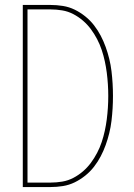

<svg xmlns="http://www.w3.org/2000/svg" viewBox="-20 -755 540 775"><path d="M72 0V-735H184Q209 -735 234 -731Q259 -727 281.5 -716Q304 -705 324 -689Q344 -673 359.5 -653Q375 -633 386.5 -611Q398 -589 406.5 -565.5Q415 -542 421 -517.5Q427 -493 430 -468Q433 -443 434.5 -418Q436 -393 436 -368Q436 -342 434.5 -317Q433 -292 430 -267Q427 -242 421 -217.5Q415 -193 406.5 -169.5Q398 -146 386.5 -124Q375 -102 359.5 -82Q344 -62 324 -46Q304 -30 281.5 -19Q259 -8 234 -4Q209 0 184 0ZM91 -18H184Q208 -18 231.5 -22Q255 -26 276 -37Q297 -48 315 -63.5Q333 -79 347 -98Q361 -117 372 -138Q383 -159 390.5 -181.5Q398 -204 403 -227Q408 -250 411 -273.5Q414 -297 415.5 -320.5Q417 -344 417 -368Q417 -391 415.5 -414.5Q414 -438 411 -461.5Q408 -485 403 -508Q398 -531 390.5 -553.5Q383 -576 372 -597Q361 -618 347 -637Q333 -656 315 -671.5Q297 -687 276 -698Q255 -709 231.5 -713Q208 -717 184 -717H91Z"/></svg>

Font: Zed Mono Thin
Style: Regular
Weight: 100
Monospace: yes
Designer: Belleve Invis
Foundry: Belleve Invis
Version: Version 1.0.0; ttfautohint (v1.8.4)